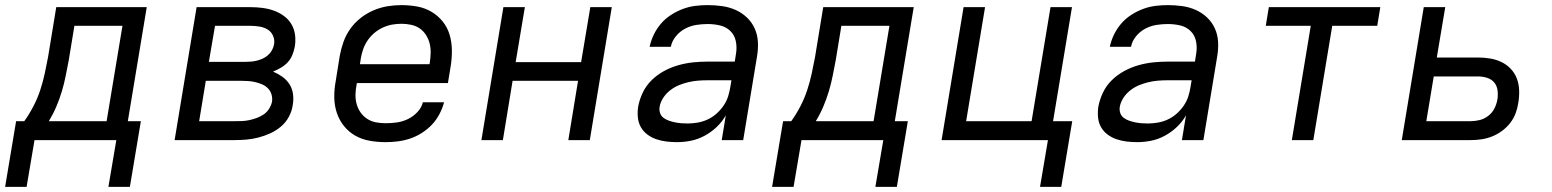

<svg xmlns="http://www.w3.org/2000/svg" viewBox="-51 -548 6071 751"><path d="M-31 183 12 -74H44Q64 -102 80 -133Q96 -164 106.5 -196Q117 -228 124 -260.5Q131 -293 137 -325L169 -520H523L449 -74H500L457 183H373L404 0H84L53 183ZM140 -74H366L428 -447H240L218 -313Q212 -282 206 -251.5Q200 -221 191 -191Q182 -161 169.5 -131.5Q157 -102 140 -74Z M632 0 718 -520H929Q953 -520 976 -517Q999 -514 1020 -506.5Q1041 -499 1059 -486Q1077 -473 1088.5 -454Q1100 -435 1103 -412Q1106 -389 1102 -365Q1099 -349 1092.5 -333Q1086 -317 1074.5 -304.5Q1063 -292 1047.5 -283Q1032 -274 1017 -268Q1036 -260 1053 -248Q1070 -236 1081 -219Q1092 -202 1095 -180.5Q1098 -159 1094 -137Q1091 -114 1079 -91.5Q1067 -69 1048 -53Q1029 -37 1006 -26.5Q983 -16 959.5 -10Q936 -4 913 -2Q890 0 866 0ZM766 -306H907Q919 -306 931 -307Q943 -308 954.5 -311Q966 -314 977 -319Q988 -324 997.5 -332.5Q1007 -341 1013 -352Q1019 -363 1021 -375Q1024 -392 1017 -408Q1010 -424 996 -432.5Q982 -441 964.5 -444Q947 -447 929 -447H790ZM728 -74H866Q881 -74 895 -74.5Q909 -75 923.5 -78Q938 -81 953 -86.5Q968 -92 980.5 -100.5Q993 -109 1001.5 -122.5Q1010 -136 1013 -150Q1015 -165 1011 -178.5Q1007 -192 997.5 -202Q988 -212 975.5 -217.5Q963 -223 949 -226.5Q935 -230 920 -231Q905 -232 890 -232H754Z M1457 8Q1425 8 1394.5 2.5Q1364 -3 1338.5 -17.5Q1313 -32 1294.5 -55Q1276 -78 1266.5 -106.5Q1257 -135 1256.5 -166.5Q1256 -198 1262 -230L1278 -330Q1283 -357 1292.5 -384Q1302 -411 1319 -435Q1336 -459 1359.5 -477.5Q1383 -496 1410 -507.5Q1437 -519 1464.5 -523.5Q1492 -528 1519 -528Q1551 -528 1581 -522.5Q1611 -517 1636.5 -502Q1662 -487 1680.5 -464Q1699 -441 1707.5 -412.5Q1716 -384 1716.5 -353Q1717 -322 1712 -290L1701 -223H1345L1344 -218Q1340 -198 1339.5 -178.5Q1339 -159 1344 -141Q1349 -123 1359.5 -108Q1370 -93 1385.5 -83Q1401 -73 1419.5 -69.5Q1438 -66 1458 -66Q1479 -66 1501 -69Q1523 -72 1544 -82Q1565 -92 1581.5 -109.5Q1598 -127 1603 -148H1686Q1680 -125 1668 -102Q1656 -79 1638.5 -60.5Q1621 -42 1599 -28Q1577 -14 1553 -6Q1529 2 1505 5Q1481 8 1457 8ZM1357 -297H1629L1630 -302Q1633 -322 1633.5 -341Q1634 -360 1629.5 -378Q1625 -396 1615 -411.5Q1605 -427 1590.5 -437Q1576 -447 1557 -451Q1538 -455 1519 -455Q1500 -455 1481.5 -451.5Q1463 -448 1445 -439.5Q1427 -431 1412 -418Q1397 -405 1386 -388.5Q1375 -372 1369 -354Q1363 -336 1360 -318Z M1832 0 1918 -520H2002L1966 -305H2222L2258 -520H2342L2256 0H2172L2210 -232H1954L1916 0Z M2597 8Q2576 8 2555.5 5.5Q2535 3 2516 -3.5Q2497 -10 2481 -22Q2465 -34 2455.5 -51Q2446 -68 2444 -88.5Q2442 -109 2445 -130Q2450 -158 2463 -185.5Q2476 -213 2498 -234.5Q2520 -256 2547 -270.5Q2574 -285 2602.5 -293Q2631 -301 2659.5 -304Q2688 -307 2716 -307H2823L2828 -339Q2832 -364 2827 -387.5Q2822 -411 2805.5 -427Q2789 -443 2765.5 -448.5Q2742 -454 2717 -454Q2695 -454 2672.5 -450.5Q2650 -447 2629 -436Q2608 -425 2592.5 -406Q2577 -387 2573 -365H2490Q2495 -389 2506 -412Q2517 -435 2534 -455Q2551 -475 2573.5 -489.5Q2596 -504 2620 -513Q2644 -522 2668.5 -525Q2693 -528 2717 -528Q2746 -528 2774 -524Q2802 -520 2826.5 -509Q2851 -498 2870.5 -479.5Q2890 -461 2901 -436.5Q2912 -412 2913.5 -384Q2915 -356 2910 -327L2856 0H2772L2788 -97Q2774 -72 2752.5 -51.5Q2731 -31 2705 -17Q2679 -3 2651.5 2.5Q2624 8 2597 8ZM2638 -65Q2658 -65 2678 -68.5Q2698 -72 2716.5 -80.5Q2735 -89 2751 -103Q2767 -117 2779 -134.5Q2791 -152 2797 -171Q2803 -190 2806 -210L2810 -234H2715Q2697 -234 2678.5 -232.5Q2660 -231 2641 -226.5Q2622 -222 2604 -214.5Q2586 -207 2570 -194.5Q2554 -182 2543 -165Q2532 -148 2529 -130Q2527 -117 2531 -105.5Q2535 -94 2544.5 -87Q2554 -80 2565.5 -76Q2577 -72 2589 -69.5Q2601 -67 2613.5 -66Q2626 -65 2638 -65Z M2969 183 3012 -74H3044Q3064 -102 3080 -133Q3096 -164 3106.5 -196Q3117 -228 3124 -260.5Q3131 -293 3137 -325L3169 -520H3523L3449 -74H3500L3457 183H3373L3404 0H3084L3053 183ZM3140 -74H3366L3428 -447H3240L3218 -313Q3212 -282 3206 -251.5Q3200 -221 3191 -191Q3182 -161 3169.5 -131.5Q3157 -102 3140 -74Z M4017 183 4048 0H3632L3718 -520H3802L3728 -74H3984L4058 -520H4142L4068 -74H4143L4100 183Z M4397 8Q4376 8 4355.5 5.5Q4335 3 4316 -3.5Q4297 -10 4281 -22Q4265 -34 4255.5 -51Q4246 -68 4244 -88.5Q4242 -109 4245 -130Q4250 -158 4263 -185.5Q4276 -213 4298 -234.5Q4320 -256 4347 -270.5Q4374 -285 4402.5 -293Q4431 -301 4459.5 -304Q4488 -307 4516 -307H4623L4628 -339Q4632 -364 4627 -387.5Q4622 -411 4605.5 -427Q4589 -443 4565.5 -448.5Q4542 -454 4517 -454Q4495 -454 4472.5 -450.5Q4450 -447 4429 -436Q4408 -425 4392.5 -406Q4377 -387 4373 -365H4290Q4295 -389 4306 -412Q4317 -435 4334 -455Q4351 -475 4373.5 -489.5Q4396 -504 4420 -513Q4444 -522 4468.5 -525Q4493 -528 4517 -528Q4546 -528 4574 -524Q4602 -520 4626.5 -509Q4651 -498 4670.5 -479.5Q4690 -461 4701 -436.5Q4712 -412 4713.5 -384Q4715 -356 4710 -327L4656 0H4572L4588 -97Q4574 -72 4552.5 -51.5Q4531 -31 4505 -17Q4479 -3 4451.5 2.5Q4424 8 4397 8ZM4438 -65Q4458 -65 4478 -68.5Q4498 -72 4516.5 -80.5Q4535 -89 4551 -103Q4567 -117 4579 -134.5Q4591 -152 4597 -171Q4603 -190 4606 -210L4610 -234H4515Q4497 -234 4478.5 -232.5Q4460 -231 4441 -226.5Q4422 -222 4404 -214.5Q4386 -207 4370 -194.5Q4354 -182 4343 -165Q4332 -148 4329 -130Q4327 -117 4331 -105.5Q4335 -94 4344.5 -87Q4354 -80 4365.5 -76Q4377 -72 4389 -69.5Q4401 -67 4413.5 -66Q4426 -65 4438 -65Z M5002 0 5076 -447H4900L4912 -520H5348L5336 -447H5160L5086 0Z M5432 0 5518 -520H5602L5569 -323H5731Q5755 -323 5778.5 -319Q5802 -315 5822.5 -305Q5843 -295 5858.5 -278.5Q5874 -262 5882 -241Q5890 -220 5891 -196Q5892 -172 5888 -147Q5885 -126 5877.5 -105.5Q5870 -85 5856 -67Q5842 -49 5823.5 -35.5Q5805 -22 5784.5 -14Q5764 -6 5743 -3Q5722 0 5701 0ZM5528 -74H5701Q5719 -74 5737 -78.5Q5755 -83 5770.5 -95Q5786 -107 5794.5 -124Q5803 -141 5806 -159Q5809 -177 5806.5 -195Q5804 -213 5793.5 -225.5Q5783 -238 5766 -243.5Q5749 -249 5731 -249H5557Z"/></svg>

Font: Iosevka Custom Oblique
Style: Regular
Weight: 400
Italic angle: -9°
Designer: Belleve Invis
Foundry: Belleve Invis
Version: Version 27.0.1